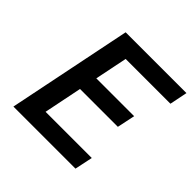

<svg xmlns="http://www.w3.org/2000/svg" viewBox="-171 -808 958 958"><g transform="rotate(45 308.5 -329.0)"><path d="M188 -658H617L598 -564H282L247 -392H514L494 -297H227L186 -95H512L492 0H54Z"/></g></svg>

Font: Codetta
Style: Bold Italic
Weight: 700
Italic angle: -11°
Designer: Ulrich Proeller
Foundry: PROSA GmbH
Version: Version 2.00;September 29, 2018;FontCreator 11.5.0.2427 64-b